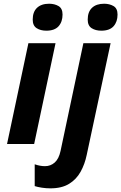

<svg xmlns="http://www.w3.org/2000/svg" viewBox="-20 -780 657 1040"><path d="M231 -613.8Q199.7 -613.8 178.5 -627.4Q157.2 -641.1 157.2 -673.8Q157.2 -715.8 180.7 -737.8Q204.1 -759.8 246.1 -759.8Q275.4 -759.8 297.1 -747.1Q318.8 -734.4 318.8 -701.2Q318.8 -662.1 297.4 -637.9Q275.9 -613.8 231 -613.8ZM18.1 0 133.8 -545.9H280.8L165 0ZM528.8 -613.8Q497.6 -613.8 476.3 -627.4Q455.1 -641.1 455.1 -673.8Q455.1 -715.8 478.5 -737.8Q502 -759.8 543.9 -759.8Q573.2 -759.8 595 -747.1Q616.7 -734.4 616.7 -701.2Q616.7 -662.1 595.2 -637.9Q573.7 -613.8 528.8 -613.8ZM252.9 240.2Q229.5 240.2 206.3 236.6Q183.1 232.9 168 228V109.9Q197.3 120.1 223.6 120.1Q253.9 120.1 276.4 100.3Q298.8 80.6 308.1 37.1L431.6 -545.9H579.1L449.7 59.1Q439.5 108.9 416.7 150.1Q394 191.4 354.2 215.8Q314.5 240.2 252.9 240.2Z"/></svg>

Font: Open Sans
Style: Bold Italic
Weight: 700
Italic angle: -12°
Designer: Monotype Design Team
Foundry: Monotype Imaging Inc.
Version: Version 3.003; ttfautohint (v1.8.4)